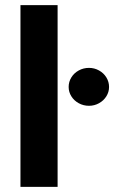

<svg xmlns="http://www.w3.org/2000/svg" viewBox="-20 -727 444 747"><path d="M204.1 0H59.6V-707H204.1ZM247.1 -388.7Q247.1 -408.7 257.6 -425.8Q268.1 -442.9 286.4 -452.9Q304.7 -462.9 326.2 -462.9Q347.2 -462.9 365.2 -452.9Q383.3 -442.9 393.8 -425.8Q404.3 -408.7 404.3 -388.7Q404.3 -369.1 393.8 -352.3Q383.3 -335.4 365.2 -325.4Q347.2 -315.4 326.2 -315.4Q304.7 -315.4 286.4 -325.4Q268.1 -335.4 257.6 -352.3Q247.1 -369.1 247.1 -388.7Z"/></svg>

Font: Pretendard Std
Style: Bold
Weight: 700
Designer: Base glyphs from Inter by Rasmus Andersson; Hangeul glyphs from Noto Sans CJK(Source Han Sans) by Jang Soo-young and Kan
Foundry: Kil Hyung-jin
Version: Version 1.309